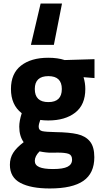

<svg xmlns="http://www.w3.org/2000/svg" viewBox="-20 -837 574 1087"><path d="M515 -395 453 -400Q463 -367 463 -333Q463 -244 406 -199.5Q349 -155 253 -155Q229 -155 208 -158Q199 -134 199 -120Q199 -99 219.5 -94.5Q240 -90 296 -89Q372 -88 418 -77.5Q464 -67 489 -36.5Q514 -6 514 53Q514 144 452 187Q390 230 262 230Q155 230 95.5 198.5Q36 167 36 96Q36 58 54.5 28.5Q73 -1 114 -32Q89 -67 89 -120Q89 -152 103 -196Q42 -243 42 -333Q42 -421 99 -465.5Q156 -510 253 -510Q307 -510 346 -497L515 -502ZM330 -333Q330 -406 254 -406Q177 -406 177 -333Q177 -259 254 -259Q330 -259 330 -333ZM204 20Q177 47 177 74Q177 98 202.5 109Q228 120 280 120Q337 120 362.5 107Q388 94 388 67Q388 41 368.5 34Q349 27 307 27Q303 27 272.5 27.5Q242 28 204 20ZM285 -583H155L210 -817H331Z"/></svg>

Font: Cairo
Style: Bold
Weight: 700
Designer: Mohamed Gaber
Foundry: Kief Type Foundry
Version: Version 2.100